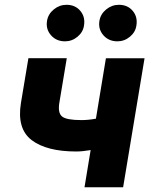

<svg xmlns="http://www.w3.org/2000/svg" viewBox="-20 -792 637 812"><path d="M591.3 -545.5 500.7 0H337.4L363.3 -157.3Q327.8 -151.3 302.9 -151.3Q177.2 -151.3 114 -199.4Q50.8 -247.5 68.5 -356.2L100.1 -545.8H262.4L230.8 -356.2Q224.1 -313.9 242.9 -299Q261.7 -284.1 324.6 -284.1Q353.3 -284.1 385.7 -290.1L427.9 -545.5ZM255 -617.2Q218 -617.2 195.5 -643.1Q172.9 -669 179 -704.5Q183.9 -733 207.7 -752.3Q231.5 -771.7 261.4 -771.7Q298.3 -771.7 319.8 -745.9Q341.3 -720.2 335.2 -683.9Q331.3 -656.2 307.9 -636.7Q284.4 -617.2 255 -617.2ZM476.6 -617.2Q439.6 -617.2 417.1 -643.1Q394.5 -669 400.6 -704.5Q405.5 -733 429.3 -752.3Q453.1 -771.7 483 -771.7Q519.9 -771.7 541.4 -745.9Q562.9 -720.2 556.8 -683.9Q552.9 -656.2 529.5 -636.7Q506 -617.2 476.6 -617.2Z"/></svg>

Font: Inter UI Extra Bold
Style: Italic
Weight: 800
Italic angle: 9.39999°
Designer: Rasmus Andersson
Foundry: rsms
Version: 3.2;8d6f07862